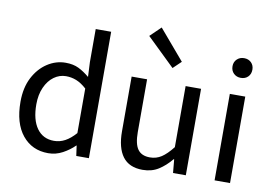

<svg xmlns="http://www.w3.org/2000/svg" viewBox="-82 -918 1514 1065"><g transform="rotate(10 675.0 -386.0)"><path d="M247 12Q156 12 101.5 -55Q47 -122 47 -243Q47 -322 76.5 -379Q106 -436 154 -467.5Q202 -499 257 -499Q300 -499 330.5 -484Q361 -469 392 -443L388 -526V-712H475V0H404L396 -57H394Q366 -29 328 -8.5Q290 12 247 12ZM267 -61Q300 -61 329.5 -77Q359 -93 388 -126V-377Q358 -404 330 -415Q302 -426 272 -426Q235 -426 204 -403.5Q173 -381 154.5 -339.5Q136 -298 136 -244Q136 -157 170.5 -109Q205 -61 267 -61Z M779 12Q703 12 666.5 -37Q630 -86 630 -179V-487H717V-190Q717 -123 738.5 -93Q760 -63 807 -63Q843 -63 872 -82Q901 -101 934 -143V-487H1021V0H949L942 -76H939Q906 -36 868 -12Q830 12 779 12ZM845 -573 687 -726 747 -784 890 -616Z M1183 0V-487H1270V0ZM1227 -585Q1203 -585 1187 -600.5Q1171 -616 1171 -641Q1171 -665 1187 -680.5Q1203 -696 1227 -696Q1252 -696 1267.5 -680.5Q1283 -665 1283 -641Q1283 -616 1267.5 -600.5Q1252 -585 1227 -585Z"/></g></svg>

Font: Assistant ExtraLight Medium
Style: Regular
Weight: 500
Version: Version 3.000